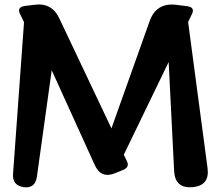

<svg xmlns="http://www.w3.org/2000/svg" viewBox="-20 -811 974 839"><path d="M717 -540 521 -135 534 -108Q548 -81 519 -69L485 -55Q422 -28 394 -90L206 -504L141 -37Q133 13 84 7Q33 -1 37 -51L85 -714L69 -747Q51 -780 89 -785L130 -790Q207 -801 240 -729L467 -250L634 -719Q663 -800 749 -790L798 -784Q834 -779 818 -748L802 -715L887 -76Q897 0 821 7Q745 13 741 -63Z"/></svg>

Font: s+UCsàWOS
Style: Regular
Weight: 400
Designer: FontworksQlS√∏0¬ü¬ôs√†OS¬àe[W\~√Ñ: ZERO[P0e√∂QI¬ä0¬ÉFSW0¬ò¬ëQ√°0R¬ûO0Little White Dog0YHv}N_0^_qMagmeta0v
Version: Version 1.000; 20230222